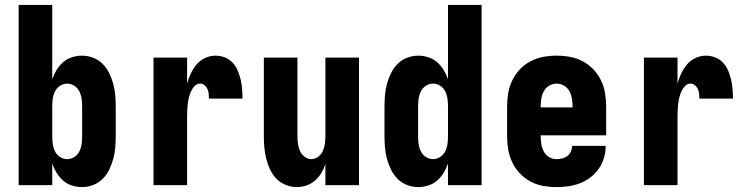

<svg xmlns="http://www.w3.org/2000/svg" viewBox="-20 -755 3040 783"><path d="M314 8Q294 8 273.5 1.5Q253 -5 237.5 -18.5Q222 -32 211 -50Q200 -68 193 -88V0H56V-735H193V-432Q200 -452 211 -470Q222 -488 237.5 -501.5Q253 -515 273.5 -521.5Q294 -528 314 -528Q338 -528 360 -519.5Q382 -511 398.5 -494.5Q415 -478 425.5 -456.5Q436 -435 442 -412.5Q448 -390 450 -366.5Q452 -343 452 -320V-200Q452 -177 450 -153.5Q448 -130 442 -107.5Q436 -85 425.5 -63.5Q415 -42 398.5 -25.5Q382 -9 360 -0.5Q338 8 314 8ZM254 -106Q270 -106 283.5 -115Q297 -124 304 -138.5Q311 -153 313 -168.5Q315 -184 315 -200V-320Q315 -336 313 -351.5Q311 -367 304 -381.5Q297 -396 283.5 -405Q270 -414 254 -414Q238 -414 224.5 -405Q211 -396 204 -381.5Q197 -367 195 -351.5Q193 -336 193 -320V-200Q193 -184 195 -168.5Q197 -153 204 -138.5Q211 -124 224.5 -115Q238 -106 254 -106Z M606 0V-520H743V-414Q749 -436 758.5 -456Q768 -476 782 -492.5Q796 -509 816.5 -518.5Q837 -528 859 -528Q878 -528 896.5 -521Q915 -514 928.5 -499.5Q942 -485 949.5 -467Q957 -449 961.5 -430Q966 -411 967.5 -391.5Q969 -372 969 -353H832Q832 -363 831 -373Q830 -383 826 -392Q822 -401 814 -407.5Q806 -414 796 -414Q783 -414 773.5 -404Q764 -394 758.5 -381.5Q753 -369 750 -356Q747 -343 745.5 -329.5Q744 -316 743.5 -302.5Q743 -289 743 -276V0Z M1190 8Q1167 8 1145 -1Q1123 -10 1107 -26.5Q1091 -43 1081 -64.5Q1071 -86 1065.5 -108.5Q1060 -131 1058 -154Q1056 -177 1056 -200V-520H1193V-200Q1193 -185 1195 -169.5Q1197 -154 1203 -140Q1209 -126 1222 -116Q1235 -106 1250 -106Q1265 -106 1278 -116Q1291 -126 1297 -140Q1303 -154 1305 -169.5Q1307 -185 1307 -200V-520H1444V0H1307V-86Q1301 -67 1290.5 -49.5Q1280 -32 1264.5 -18.5Q1249 -5 1229.5 1.5Q1210 8 1190 8Z M1686 8Q1662 8 1640 -0.5Q1618 -9 1601.5 -25.5Q1585 -42 1574.5 -63.5Q1564 -85 1558 -107.5Q1552 -130 1550 -153.5Q1548 -177 1548 -200V-320Q1548 -343 1550 -366.5Q1552 -390 1558 -412.5Q1564 -435 1574.5 -456.5Q1585 -478 1601.5 -494.5Q1618 -511 1640 -519.5Q1662 -528 1686 -528Q1706 -528 1726.5 -521.5Q1747 -515 1762.5 -501.5Q1778 -488 1789 -470Q1800 -452 1807 -432V-735H1944V0H1807V-88Q1800 -68 1789 -50Q1778 -32 1762.5 -18.5Q1747 -5 1726.5 1.5Q1706 8 1686 8ZM1746 -106Q1762 -106 1775.5 -115Q1789 -124 1796 -138.5Q1803 -153 1805 -168.5Q1807 -184 1807 -200V-320Q1807 -336 1805 -351.5Q1803 -367 1796 -381.5Q1789 -396 1775.5 -405Q1762 -414 1746 -414Q1730 -414 1716.5 -405Q1703 -396 1696 -381.5Q1689 -367 1687 -351.5Q1685 -336 1685 -320V-200Q1685 -184 1687 -168.5Q1689 -153 1696 -138.5Q1703 -124 1716.5 -115Q1730 -106 1746 -106Z M2249 8Q2222 8 2194.5 3Q2167 -2 2143 -15Q2119 -28 2100 -48Q2081 -68 2069 -93Q2057 -118 2052.5 -145.5Q2048 -173 2048 -200V-320Q2048 -348 2052.5 -375Q2057 -402 2069 -427Q2081 -452 2100 -472Q2119 -492 2143.5 -505Q2168 -518 2195 -523Q2222 -528 2250 -528Q2278 -528 2305 -523Q2332 -518 2356.5 -505Q2381 -492 2400 -472Q2419 -452 2431 -427Q2443 -402 2447.5 -375Q2452 -348 2452 -320V-203H2185V-200Q2185 -184 2187.5 -168Q2190 -152 2197.5 -137.5Q2205 -123 2219 -114.5Q2233 -106 2249 -106Q2261 -106 2273 -109Q2285 -112 2294 -119Q2303 -126 2308 -137Q2313 -148 2313 -160H2450V-159Q2450 -135 2443 -111Q2436 -87 2422 -67Q2408 -47 2388.5 -32Q2369 -17 2346 -8Q2323 1 2298.5 4.5Q2274 8 2249 8ZM2185 -317H2315V-320Q2315 -336 2312.5 -352Q2310 -368 2302.5 -382.5Q2295 -397 2280.5 -405.5Q2266 -414 2250 -414Q2234 -414 2219.5 -405.5Q2205 -397 2197.5 -382.5Q2190 -368 2187.5 -352Q2185 -336 2185 -320Z M2606 0V-520H2743V-414Q2749 -436 2758.5 -456Q2768 -476 2782 -492.5Q2796 -509 2816.5 -518.5Q2837 -528 2859 -528Q2878 -528 2896.5 -521Q2915 -514 2928.5 -499.5Q2942 -485 2949.5 -467Q2957 -449 2961.5 -430Q2966 -411 2967.5 -391.5Q2969 -372 2969 -353H2832Q2832 -363 2831 -373Q2830 -383 2826 -392Q2822 -401 2814 -407.5Q2806 -414 2796 -414Q2783 -414 2773.5 -404Q2764 -394 2758.5 -381.5Q2753 -369 2750 -356Q2747 -343 2745.5 -329.5Q2744 -316 2743.5 -302.5Q2743 -289 2743 -276V0Z"/></svg>

Font: Iosevka Term Curly Heavy
Style: Regular
Weight: 900
Designer: Belleve Invis
Foundry: Belleve Invis
Version: Version 32.3.0